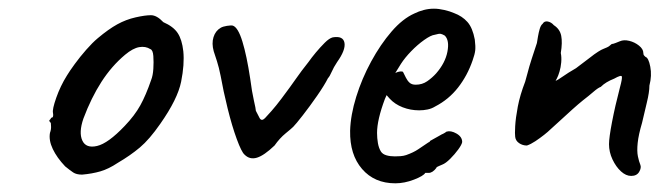

<svg xmlns="http://www.w3.org/2000/svg" viewBox="-20 -414 1519 442"><path d="M169 -12Q156 -12 148.5 -17Q141 -22 130 -31Q111 -51 101.5 -71Q92 -91 95 -108Q98 -116 97.5 -123.5Q97 -131 97 -131Q92 -136 94 -137.5Q96 -139 98 -143Q104 -143 102 -154Q100 -162 109.5 -189Q119 -216 134 -240Q140 -250 152 -266.5Q164 -283 178.5 -299.5Q193 -316 205 -326Q230 -347 250 -358Q270 -369 292 -374Q314 -379 327.5 -379Q341 -379 356 -363Q379 -353 389 -338Q399 -323 402 -296Q405 -266 397 -226Q389 -186 349 -129Q324 -93 302 -74.5Q280 -56 251 -39Q230 -25 211 -19.5Q192 -14 169 -12ZM267 -124Q290 -148 303 -171.5Q316 -195 328 -230Q332 -240 333 -255.5Q334 -271 333 -285Q332 -299 326 -301Q315 -308 300.5 -305.5Q286 -303 268 -288Q237 -262 213.5 -225.5Q190 -189 172 -141Q161 -109 169.5 -90.5Q178 -72 203.5 -78Q229 -84 267 -124Z M543 -58Q536 -64 525 -94Q514 -124 504 -164.5Q494 -205 488 -239Q484 -259 479.5 -273Q475 -287 472 -296Q467 -314 471.5 -328.5Q476 -343 488 -350Q493 -353 502.5 -354.5Q512 -356 516 -355Q528 -351 538 -318.5Q548 -286 556 -233Q560 -202 564.5 -182.5Q569 -163 569 -159Q573 -151 577.5 -142.5Q582 -134 590 -142Q594 -146 605 -158.5Q616 -171 628 -187Q649 -215 661.5 -233Q674 -251 690 -271Q697 -281 707 -293Q717 -305 727.5 -315.5Q738 -326 746 -328Q770 -332 773 -315.5Q776 -299 756 -271Q748 -259 743.5 -248.5Q739 -238 735 -234Q727 -218 710 -193.5Q693 -169 677 -148.5Q661 -128 655 -122Q651 -118 637.5 -107Q624 -96 612 -79Q588 -56 571.5 -51Q555 -46 543 -58Z M890 8Q842 8 813.5 -25Q785 -58 786 -113Q787 -149 800 -191Q813 -233 834.5 -272.5Q856 -312 881.5 -341.5Q907 -371 934 -383Q944 -388 955.5 -391Q967 -394 979 -394Q990 -394 1003 -391Q1016 -388 1025 -384Q1044 -377 1056 -363.5Q1068 -350 1073 -323Q1075 -307 1074 -298Q1073 -289 1068 -275Q1056 -240 1034.5 -212.5Q1013 -185 982 -169Q974 -164 964.5 -162Q955 -160 945 -160Q925 -160 907 -167Q889 -174 877 -187L870 -195L866 -186Q857 -162 852.5 -142.5Q848 -123 848 -108Q848 -96 850 -84.5Q852 -73 857 -65Q861 -59 869.5 -56.5Q878 -54 889 -54Q895 -54 902 -54.5Q909 -55 915 -57Q932 -63 943 -70.5Q954 -78 966 -86L970 -88L969 -89Q982 -96 990.5 -101Q999 -106 1000 -106Q1004 -108 1008 -111Q1018 -114 1031 -106.5Q1044 -99 1044 -87Q1043 -81 1035 -70Q1027 -59 1016.5 -48.5Q1006 -38 998 -35Q996 -34 991 -32Q986 -30 984 -28H985Q976 -16 967 -16H959Q955 -9 933 -0.5Q911 8 890 8ZM937 -219Q952 -219 963.5 -227Q975 -235 984 -245Q1005 -269 1010 -295Q1015 -321 1004 -332Q999 -335 995 -336Q991 -337 981 -334Q972 -333 956.5 -322Q941 -311 926.5 -296Q912 -281 903 -267L890 -246Q896 -249 901.5 -249.5Q907 -250 908 -248Q911 -242 914.5 -235Q918 -228 923 -223.5Q928 -219 937 -219Z M1433 -9Q1421 -9 1409.5 -19.5Q1398 -30 1390 -47Q1382 -64 1382 -82Q1382 -97 1389 -133.5Q1396 -170 1407 -212Q1413 -234 1411.5 -238Q1410 -242 1394 -233Q1384 -229 1376.5 -224.5Q1369 -220 1363 -214Q1357 -212 1346 -202.5Q1335 -193 1322 -183Q1312 -175 1297.5 -162Q1283 -149 1269 -136Q1255 -123 1247 -116Q1242 -111 1232.5 -103.5Q1223 -96 1212.5 -89Q1202 -82 1193 -79Q1183 -79 1175 -84.5Q1167 -90 1166 -99Q1165 -105 1166 -123.5Q1167 -142 1172 -168.5Q1177 -195 1189 -226Q1191 -232 1194.5 -246Q1198 -260 1204 -278.5Q1210 -297 1216 -315Q1217 -321 1218.5 -330Q1220 -339 1222.5 -347.5Q1225 -356 1229 -359Q1233 -366 1241 -364.5Q1249 -363 1255 -356Q1269 -347 1272 -331.5Q1275 -316 1271 -292Q1273 -282 1272 -270.5Q1271 -259 1268 -249Q1265 -239 1262 -233.5Q1259 -228 1259 -228Q1263 -229 1275 -237.5Q1287 -246 1306 -257Q1325 -271 1337 -280.5Q1349 -290 1357 -295Q1365 -300 1368 -301Q1373 -303 1377.5 -305Q1382 -307 1385 -310Q1388 -313 1389.5 -313Q1391 -313 1391 -313Q1392 -313 1397 -315Q1402 -317 1407 -319Q1416 -323 1428.5 -320Q1441 -317 1451 -309Q1461 -301 1461 -292Q1461 -288 1463 -286Q1465 -284 1466 -283Q1473 -281 1477 -260.5Q1481 -240 1475 -217Q1475 -202 1469 -177.5Q1463 -153 1458 -131Q1450 -104 1448 -85Q1446 -66 1448.5 -54Q1451 -42 1454 -35Q1457 -28 1451.5 -18.5Q1446 -9 1433 -9Z"/></svg>

Font: Caveat Medium
Style: Regular
Weight: 500
Designer: Pablo Impallari
Foundry: Pablo Impallari
Version: Version 2.000